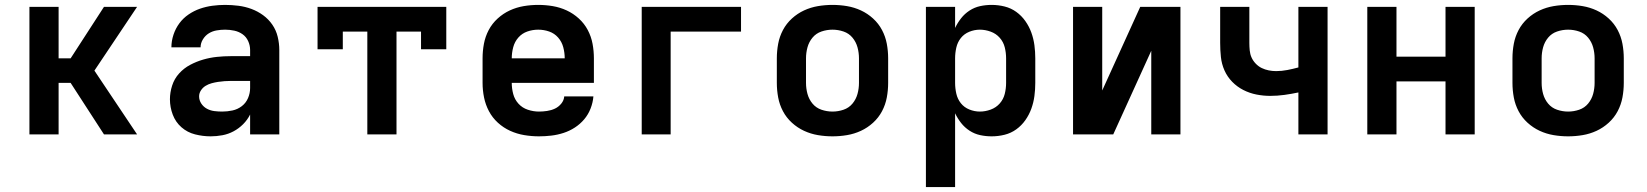

<svg xmlns="http://www.w3.org/2000/svg" viewBox="-20 -548 6715 783"><path d="M100 0V-520H219V-310H268L404 -520H539L365 -260L539 0H404L268 -210H219V0Z M839 8Q807 8 775.5 0Q744 -8 720 -29Q696 -50 684.5 -80.5Q673 -111 673 -143Q673 -171 682 -199Q691 -227 710.5 -248.5Q730 -270 755.5 -283.5Q781 -297 808.5 -305Q836 -313 864.5 -316Q893 -319 922 -319H1000V-344Q1000 -363 992 -380.5Q984 -398 969 -408.5Q954 -419 935.5 -423Q917 -427 898 -427Q881 -427 863.5 -424Q846 -421 831.5 -412Q817 -403 807.5 -387.5Q798 -372 798 -355H679Q679 -381 687.5 -406.5Q696 -432 711.5 -453Q727 -474 749 -489Q771 -504 795.5 -512.5Q820 -521 846 -524.5Q872 -528 898 -528Q925 -528 952.5 -524.5Q980 -521 1005.5 -511.5Q1031 -502 1053 -486Q1075 -470 1090.5 -447.5Q1106 -425 1112.5 -398Q1119 -371 1119 -344V0H1000V-81Q989 -59 971.5 -41.5Q954 -24 932.5 -12.5Q911 -1 887 3.5Q863 8 839 8ZM886 -93Q907 -93 928 -97.5Q949 -102 966 -115Q983 -128 991.5 -148Q1000 -168 1000 -189V-218H922Q909 -218 895.5 -217Q882 -216 869 -214Q856 -212 843 -208.5Q830 -205 818.5 -198Q807 -191 799.5 -179.5Q792 -168 792 -155Q792 -139 801 -125.5Q810 -112 824 -104.5Q838 -97 854 -95Q870 -93 886 -93Z M1478 0V-419H1378V-347H1275V-520H1800V-347H1697V-419H1597V0Z M2178 8Q2148 8 2118 3Q2088 -2 2060.5 -14.5Q2033 -27 2010.5 -47.5Q1988 -68 1974 -94.5Q1960 -121 1954 -150.5Q1948 -180 1948 -210V-310Q1948 -340 1953.5 -369.5Q1959 -399 1973 -425.5Q1987 -452 2009.5 -472.5Q2032 -493 2059 -505.5Q2086 -518 2115.5 -523Q2145 -528 2175 -528Q2205 -528 2234.5 -523Q2264 -518 2291 -505.5Q2318 -493 2340.5 -472.5Q2363 -452 2377 -425.5Q2391 -399 2396.5 -369.5Q2402 -340 2402 -310V-210H2067Q2067 -187 2073 -164.5Q2079 -142 2094.5 -125Q2110 -108 2132.5 -100.5Q2155 -93 2178 -93Q2194 -93 2211 -95.5Q2228 -98 2243 -105Q2258 -112 2269 -125.5Q2280 -139 2281 -155H2400Q2398 -130 2388.5 -105.5Q2379 -81 2362.5 -61.5Q2346 -42 2324.5 -28Q2303 -14 2278.5 -6Q2254 2 2228.5 5Q2203 8 2178 8ZM2067 -310H2283Q2283 -333 2277 -355.5Q2271 -378 2256 -395Q2241 -412 2219.5 -419.5Q2198 -427 2175 -427Q2152 -427 2130.5 -419.5Q2109 -412 2094 -395Q2079 -378 2073 -355.5Q2067 -333 2067 -310Z M2597 0V-520H3002V-419H2715V0Z M3375 8Q3345 8 3315.5 3Q3286 -2 3259 -14.5Q3232 -27 3209.5 -47.5Q3187 -68 3173 -94.5Q3159 -121 3153.5 -150.5Q3148 -180 3148 -210V-310Q3148 -340 3153.5 -369.5Q3159 -399 3173 -425.5Q3187 -452 3209.5 -472.5Q3232 -493 3259 -505.5Q3286 -518 3315.5 -523Q3345 -528 3375 -528Q3405 -528 3434.5 -523Q3464 -518 3491 -505.5Q3518 -493 3540.5 -472.5Q3563 -452 3577 -425.5Q3591 -399 3596.5 -369.5Q3602 -340 3602 -310V-210Q3602 -180 3596.5 -150.5Q3591 -121 3577 -94.5Q3563 -68 3540.5 -47.5Q3518 -27 3491 -14.5Q3464 -2 3434.5 3Q3405 8 3375 8ZM3375 -93Q3398 -93 3420 -100.5Q3442 -108 3456.5 -125.5Q3471 -143 3477 -165Q3483 -187 3483 -210V-310Q3483 -333 3477 -355Q3471 -377 3456.5 -394.5Q3442 -412 3420 -419.5Q3398 -427 3375 -427Q3352 -427 3330 -419.5Q3308 -412 3293.5 -394.5Q3279 -377 3273 -355Q3267 -333 3267 -310V-210Q3267 -187 3273 -165Q3279 -143 3293.5 -125.5Q3308 -108 3330 -100.5Q3352 -93 3375 -93Z M3756 215V-520H3875V-434Q3885 -455 3899.5 -473.5Q3914 -492 3934 -505Q3954 -518 3977 -523Q4000 -528 4024 -528Q4051 -528 4077 -521.5Q4103 -515 4124.5 -499.5Q4146 -484 4161.5 -462Q4177 -440 4186 -415Q4195 -390 4198.5 -363.5Q4202 -337 4202 -310V-210Q4202 -183 4198.5 -156.5Q4195 -130 4186 -105Q4177 -80 4161.5 -58Q4146 -36 4124.5 -20.5Q4103 -5 4077 1.5Q4051 8 4024 8Q4000 8 3977 3Q3954 -2 3934 -15Q3914 -28 3899.5 -46.5Q3885 -65 3875 -86V215ZM3976 -93Q3998 -93 4020 -101Q4042 -109 4057 -126Q4072 -143 4077.5 -165Q4083 -187 4083 -210V-310Q4083 -333 4077.5 -355Q4072 -377 4057 -394Q4042 -411 4020 -419Q3998 -427 3976 -427Q3954 -427 3933 -418.5Q3912 -410 3898.5 -393Q3885 -376 3880 -354Q3875 -332 3875 -310V-210Q3875 -188 3880 -166Q3885 -144 3898.5 -127Q3912 -110 3933 -101.5Q3954 -93 3976 -93Z M4356 0V-520H4475V-179L4630 -520H4794V0H4675V-341L4520 0Z M5275 0V-171Q5247 -165 5218 -161Q5189 -157 5160 -157Q5132 -157 5104 -162.5Q5076 -168 5050.5 -181Q5025 -194 5005 -214.5Q4985 -235 4973.5 -261Q4962 -287 4959 -315.5Q4956 -344 4956 -373V-520H5075V-373Q5075 -358 5076.5 -342.5Q5078 -327 5084 -313.5Q5090 -300 5101 -288.5Q5112 -277 5125.5 -270.5Q5139 -264 5154 -261Q5169 -258 5184 -258Q5207 -258 5230 -262.5Q5253 -267 5275 -273V-520H5394V0Z M5556 0V-520H5675V-317H5875V-520H5994V0H5875V-216H5675V0Z M6375 8Q6345 8 6315.5 3Q6286 -2 6259 -14.5Q6232 -27 6209.5 -47.5Q6187 -68 6173 -94.5Q6159 -121 6153.5 -150.5Q6148 -180 6148 -210V-310Q6148 -340 6153.5 -369.5Q6159 -399 6173 -425.5Q6187 -452 6209.5 -472.5Q6232 -493 6259 -505.5Q6286 -518 6315.5 -523Q6345 -528 6375 -528Q6405 -528 6434.5 -523Q6464 -518 6491 -505.5Q6518 -493 6540.5 -472.5Q6563 -452 6577 -425.5Q6591 -399 6596.5 -369.5Q6602 -340 6602 -310V-210Q6602 -180 6596.5 -150.5Q6591 -121 6577 -94.5Q6563 -68 6540.5 -47.5Q6518 -27 6491 -14.5Q6464 -2 6434.5 3Q6405 8 6375 8ZM6375 -93Q6398 -93 6420 -100.5Q6442 -108 6456.5 -125.5Q6471 -143 6477 -165Q6483 -187 6483 -210V-310Q6483 -333 6477 -355Q6471 -377 6456.5 -394.5Q6442 -412 6420 -419.5Q6398 -427 6375 -427Q6352 -427 6330 -419.5Q6308 -412 6293.5 -394.5Q6279 -377 6273 -355Q6267 -333 6267 -310V-210Q6267 -187 6273 -165Q6279 -143 6293.5 -125.5Q6308 -108 6330 -100.5Q6352 -93 6375 -93Z"/></svg>

Font: Iosevka Book
Style: Bold
Weight: 700
Designer: Belleve Invis
Foundry: Belleve Invis
Version: Version 28.0.7; ttfautohint (v1.8.3)